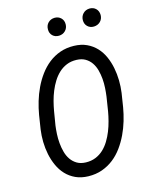

<svg xmlns="http://www.w3.org/2000/svg" viewBox="-132 -986 852 1081"><g transform="rotate(-15 293.5 -445.5)"><path d="M535.6 -314.9Q529.3 -277.3 517.8 -238.5Q506.3 -199.7 489 -163.3Q471.7 -127 448.2 -94.7Q424.8 -62.5 394.8 -39.1Q364.7 -15.6 327.9 -2.4Q291 10.7 247.1 9.8Q205.1 8.8 173.1 -6.1Q141.1 -21 118.2 -45.4Q95.2 -69.8 80.6 -102.1Q65.9 -134.3 58.6 -169.9Q51.3 -205.6 50.5 -242.7Q49.8 -279.8 54.7 -314.5L67.4 -395.5Q73.7 -433.1 85.2 -471.9Q96.7 -510.7 114 -547.1Q131.3 -583.5 155 -615.7Q178.7 -647.9 208.7 -671.6Q238.8 -695.3 275.6 -708.5Q312.5 -721.7 356.4 -720.7Q398.9 -719.7 430.9 -704.8Q462.9 -689.9 485.8 -665.5Q508.8 -641.1 523.2 -608.9Q537.6 -576.7 544.7 -540.8Q551.8 -504.9 552.5 -467.5Q553.2 -430.2 548.3 -395.5ZM460.9 -397.5Q463.9 -419.9 465.6 -446.3Q467.3 -472.7 465.1 -499.3Q462.9 -525.9 456.1 -551Q449.2 -576.2 435.8 -595.7Q422.4 -615.2 401.6 -627.4Q380.9 -639.6 350.6 -640.6Q318.8 -641.6 293.2 -631.1Q267.6 -620.6 247.3 -601.8Q227.1 -583 211.7 -558.3Q196.3 -533.7 185.1 -506.1Q173.8 -478.5 166.5 -450.2Q159.2 -421.9 154.8 -396.5L141.1 -314Q138.2 -292 136.7 -265.6Q135.3 -239.3 137.7 -212.4Q140.1 -185.5 147 -160.2Q153.8 -134.8 167.5 -115Q181.2 -95.2 201.9 -82.8Q222.7 -70.3 252.9 -69.3Q284.7 -68.4 310.5 -78.9Q336.4 -89.4 356.4 -108.2Q376.5 -127 391.6 -151.9Q406.7 -176.8 417.7 -204.3Q428.7 -231.9 436 -260.3Q443.4 -288.6 447.8 -314.5ZM240.2 -848.1Q240.2 -870.6 254.6 -885.5Q269 -900.4 292 -901.4Q314.5 -901.9 329.6 -887.5Q344.7 -873 344.2 -850.1Q343.8 -827.6 329.1 -813Q314.5 -798.3 292 -797.4Q269 -796.9 254.4 -811Q239.7 -825.2 240.2 -848.1ZM443.4 -847.2Q443.8 -869.6 458.3 -884.8Q472.7 -899.9 495.6 -900.9Q518.6 -901.4 533.2 -887Q547.9 -872.6 547.9 -849.1Q547.4 -826.7 532.7 -812Q518.1 -797.4 495.1 -796.4Q472.7 -795.9 458 -810.1Q443.4 -824.2 443.4 -847.2Z"/></g></svg>

Font: Roboto Mono
Style: Italic
Weight: 400
Designer: Google
Version: Version 2.000985; 2015; ttfautohint (v1.3)